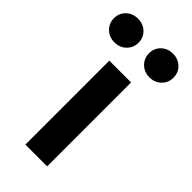

<svg xmlns="http://www.w3.org/2000/svg" viewBox="-297 -783 834 834"><g transform="rotate(45 120.0 -366.5)"><path d="M52.7 0V-515.6H186.5V0ZM227.1 -587.4Q194.8 -587.4 173.3 -608.4Q151.9 -629.4 151.9 -660.6Q151.9 -691.4 173.3 -712.2Q194.8 -732.9 227.1 -732.9Q259.3 -732.9 280.8 -712.2Q302.2 -691.4 302.2 -660.6Q302.2 -629.4 280.8 -608.4Q259.3 -587.4 227.1 -587.4ZM12.2 -587.4Q-20.5 -587.4 -42 -608.4Q-63.5 -629.4 -63.5 -660.6Q-63.5 -691.4 -42 -712.2Q-20.5 -732.9 12.2 -732.9Q44.4 -732.9 65.9 -712.2Q87.4 -691.4 87.4 -660.6Q87.4 -629.4 65.9 -608.4Q44.4 -587.4 12.2 -587.4Z"/></g></svg>

Font: Inter Cardless Display
Style: Bold
Weight: 700
Designer: Rasmus Andersson
Foundry: rsms
Version: Version 4.001;git-9221beed3